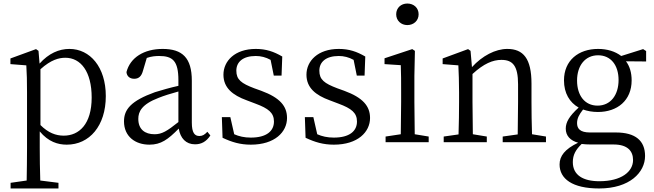

<svg xmlns="http://www.w3.org/2000/svg" viewBox="-20 -805 3705 1087"><path d="M209 -413C269 -467 314 -478 350 -478C437 -478 499 -400 499 -253C499 -101 427 -37 341 -37C296 -37 253 -53 209 -97ZM198 -517 184 -527 39 -474V-442L129 -435C132 -388 133 -346 133 -282V34C133 93 132 157 131 217L40 230V262H311V230L208 217C206 156 205 90 205 32V-61C254 -2 308 14 358 14C486 14 579 -92 579 -261C579 -425 490 -528 373 -528C314 -528 256 -503 204 -445Z M990 -114C926 -63 897 -45 855 -45C801 -45 763 -72 763 -132C763 -172 781 -214 878 -251C905 -262 949 -276 990 -287ZM1154 -59C1139 -43 1127 -35 1109 -35C1082 -35 1066 -53 1066 -111V-348C1066 -478 1012 -528 901 -528C795 -528 717 -479 696 -397C698 -373 715 -359 740 -359C766 -359 781 -374 789 -403L811 -477C837 -486 860 -488 881 -488C957 -488 990 -461 990 -351V-319C944 -309 896 -295 857 -283C721 -234 682 -185 682 -118C682 -32 746 14 826 14C891 14 931 -15 992 -77C1001 -22 1033 12 1084 12C1119 12 1147 -2 1171 -38Z M1420 -305C1346 -333 1318 -354 1318 -405C1318 -454 1355 -488 1428 -488C1457 -488 1485 -481 1512 -466L1530 -377H1574L1578 -485C1530 -513 1486 -528 1428 -528C1310 -528 1245 -460 1245 -382C1245 -308 1297 -266 1377 -237L1427 -218C1500 -191 1531 -166 1531 -117C1531 -63 1489 -26 1400 -26C1363 -26 1333 -33 1306 -45L1284 -142H1236L1240 -25C1293 0 1340 14 1400 14C1536 14 1605 -58 1605 -137C1605 -204 1565 -252 1459 -291Z M1890 -305C1816 -333 1788 -354 1788 -405C1788 -454 1825 -488 1898 -488C1927 -488 1955 -481 1982 -466L2000 -377H2044L2048 -485C2000 -513 1956 -528 1898 -528C1780 -528 1715 -460 1715 -382C1715 -308 1767 -266 1847 -237L1897 -218C1970 -191 2001 -166 2001 -117C2001 -63 1959 -26 1870 -26C1833 -26 1803 -33 1776 -45L1754 -142H1706L1710 -25C1763 0 1810 14 1870 14C2006 14 2075 -58 2075 -137C2075 -204 2035 -252 1929 -291Z M2286 -663C2322 -663 2350 -688 2350 -724C2350 -761 2322 -785 2286 -785C2251 -785 2223 -761 2223 -724C2223 -688 2251 -663 2286 -663ZM2328 -45C2327 -100 2326 -177 2326 -228V-375L2329 -517L2314 -527L2157 -475V-442L2249 -436C2251 -386 2251 -346 2251 -284V-228C2251 -177 2250 -100 2249 -45L2163 -32V0H2407V-32Z M2992 -45C2990 -100 2989 -176 2989 -228V-332C2989 -473 2943 -528 2852 -528C2785 -528 2710 -489 2652 -425L2644 -517L2630 -527L2486 -474V-442L2575 -435C2577 -388 2579 -346 2579 -283V-228C2579 -177 2578 -100 2576 -44L2492 -32V0H2736V-32L2657 -45C2656 -100 2655 -177 2655 -228V-386C2719 -445 2770 -466 2819 -466C2883 -466 2913 -432 2913 -328V-228C2913 -176 2912 -99 2911 -44L2826 -32V0H3071V-32Z M3363 -207C3291 -207 3247 -264 3247 -349C3247 -434 3293 -492 3366 -492C3439 -492 3482 -435 3482 -352C3482 -267 3437 -207 3363 -207ZM3454 13C3534 13 3564 51 3564 101C3564 167 3498 221 3373 221C3282 221 3223 187 3223 113C3223 72 3239 43 3273 10C3289 12 3306 13 3326 13ZM3638 -516 3621 -527 3497 -488C3463 -514 3418 -528 3366 -528C3255 -528 3173 -463 3173 -350C3173 -277 3205 -225 3256 -196C3203 -148 3183 -113 3183 -77C3183 -36 3209 -9 3253 3C3178 39 3148 78 3148 126C3148 207 3220 262 3372 262C3545 262 3632 171 3632 78C3632 -8 3578 -55 3467 -55H3320C3264 -55 3247 -77 3247 -108C3247 -135 3259 -157 3281 -185C3306 -176 3334 -171 3365 -171C3475 -171 3556 -236 3556 -350C3556 -394 3545 -430 3524 -458L3638 -457Z"/></svg>

Font: Noto Serif CJK JP
Style: Regular
Weight: 400
Designer: Ryoko NISHIZUKA 西塚涼子 (kana & ideographs); Frank Grießhammer (Latin, Greek & Cyrillic); Wenlong ZHANG 张文龙 (bopomofo); San
Foundry: Adobe Systems Incorporated
Version: Version 1.000;PS 1;hotconv 16.6.53;makeotf.lib2.5.65590